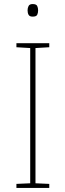

<svg xmlns="http://www.w3.org/2000/svg" viewBox="-20 -927 323 947"><path d="M223 0H61V-20L129 -23V-690L61 -694V-714H223V-694L155 -690V-23L223 -20ZM141 -907Q159 -907 163.5 -897.5Q168 -888 168 -876Q168 -863 163.5 -854Q159 -845 141 -845Q126 -845 121 -854Q116 -863 116 -876Q116 -888 121 -897.5Q126 -907 141 -907Z"/></svg>

Font: Noto Sans Lao Looped Thin
Style: Regular
Weight: 100
Designer: Mark Frömberg, Ben Mitchell
Foundry: The Fontpad Ltd
Version: Version 1.002; ttfautohint (v1.8.4.7-5d5b)